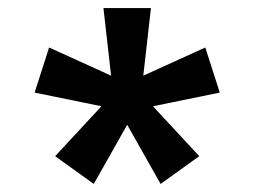

<svg xmlns="http://www.w3.org/2000/svg" viewBox="-20 -720 632 477"><path d="M213 -263 117 -332 232 -456 66 -490 102 -602 256 -532 237 -700H355L336 -532L490 -602L526 -490L360 -456L475 -332L379 -263L296 -410Z"/></svg>

Font: Von Semi
Style: Regular
Weight: 600
Version: Version 4.000; ttfautohint (v1.8.4.7-5d5b)